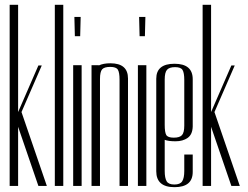

<svg xmlns="http://www.w3.org/2000/svg" viewBox="-20 -770 1026 795"><path d="M20 0V-750H55V-306L139 -499H153L69 -306L174 0H139L55 -245V0Z M207 0V-750H242V0Z M283 0V-500H318V0ZM290 -620 288 -700H314L312 -620Z M475 0V-440Q475 -470 468 -481.5Q461 -493 436.5 -493Q412 -493 403 -483Q394 -473 394 -443V0H359V-500H389V-499Q408 -508 437 -508Q510 -508 510 -445V0Z M551 0V-500H586V0ZM558 -620 556 -700H582L580 -620Z M627 -444Q627 -506 702.5 -506Q778 -506 778 -442V-246Q777 -213 757 -199Q737 -185 707 -185Q677 -185 662 -191V-62Q662 -33 670 -19.5Q678 -6 702 -6Q726 -6 734.5 -19.5Q743 -33 743 -62V-130H778V-58Q778 5 702.5 5Q627 5 627 -61ZM662 -253Q662 -222 668.5 -211Q675 -200 699.5 -200Q724 -200 733.5 -210.5Q743 -221 743 -250V-439Q743 -468 736 -480Q729 -492 705 -492Q681 -492 671.5 -481Q662 -470 662 -441Z M819 0V-750H854V-306L938 -499H952L868 -306L973 0H938L854 -245V0Z"/></svg>

Font: Dorsa
Style: Regular
Weight: 400
Version: Version 1.002